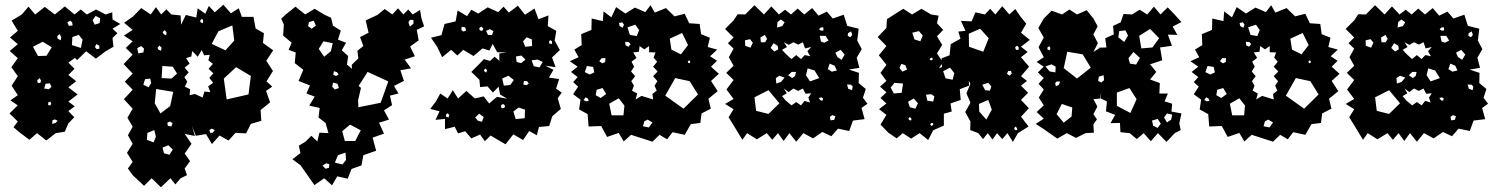

<svg xmlns="http://www.w3.org/2000/svg" viewBox="-20 -571 6315 809"><path d="M60 -15 37 -35 55 -59 20 -93 55 -127 24 -148 55 -170 29 -210 55 -250 28 -288 55 -326 21 -356 55 -385 22 -413 55 -441 29 -484 72 -510 100 -543 128 -510 169 -542 211 -510 253 -544 294 -510 320 -531 346 -510 385 -531 425 -510 453 -519 454 -489 487 -470 454 -450 475 -431 454 -411 458 -374 425 -355 384 -324 343 -355 305 -318 296 -327 268 -307 294 -281 268 -255 301 -229 268 -203 307 -173 268 -143 295 -123 268 -103 293 -77 268 -51 253 -16 215 -10 175 21 136 -10 104 18ZM402 -494 383 -504 370 -486 379 -467 400 -474ZM284 -477 276 -484 264 -477 270 -462 286 -464ZM231 -428 221 -418 223 -408 236 -401 238 -415ZM328 -404 312 -424 285 -415 283 -381 321 -369ZM198 -372 160 -395 119 -374 140 -335 176 -336ZM398 -379 386 -385 380 -373 387 -364 399 -366ZM153 -231 147 -242 137 -233 139 -221 150 -222ZM190 -220 172 -218 166 -198 186 -195 197 -205ZM196 -134 192 -143 183 -139V-128L192 -127ZM211 -68 201 -64 200 -49 214 -53 223 -62Z M539 167 519 139 539 111 515 73 539 35 519 -1 539 -37 517 -75 539 -113 502 -153 539 -193 506 -227 539 -261 501 -301 539 -341 510 -369 539 -397 502 -421 539 -445 503 -475 541 -502 575 -537 615 -510 637 -541 659 -510 681 -532 702 -510 741 -506 743 -467 763 -508 807 -497 813 -536 845 -513 860 -546 885 -519 921 -551 953 -515 986 -536 999 -500H1048L1057 -451L1092 -431L1088 -390L1131 -359L1102 -315L1130 -272L1103 -228L1127 -206L1101 -188L1118 -140L1078 -107L1081 -62L1037 -49L1017 -9L972 -11L943 21L905 0L873 36L848 -6L805 1L789 -40L801 2L758 -7L787 35L758 76L781 108L758 139L768 167L741 180L719 206L698 180L658 218L619 180L587 212ZM836 -484 832 -492 824 -486V-478L835 -473ZM959 -464 900 -439 872 -386 930 -359 967 -400ZM675 -444 665 -436 670 -427 680 -422 682 -434ZM652 -379 644 -370 647 -362 658 -357 661 -370ZM587 -366 575 -377 558 -368 563 -346 584 -350ZM834 -160 841 -185 866 -183 857 -207 878 -222 862 -243 879 -262 859 -281 877 -302 858 -317 864 -340 840 -338 830 -360 813 -332 790 -356 786 -333 764 -326 779 -303 758 -286 775 -266 757 -246 769 -227 759 -206 781 -195 779 -170 801 -175ZM708 -290 664 -293 661 -242 703 -240 726 -261ZM1037 -251 975 -288 923 -240 935 -152 1027 -173ZM613 -240 591 -237 584 -214 606 -203 617 -221ZM710 -184 638 -196 632 -136 656 -93 697 -124ZM707 -52 696 -59 685 -54 687 -41 702 -38ZM872 -29 862 -23 866 -11 877 -12 885 -23ZM630 -23 601 -11 599 18 627 29 637 5ZM708 59 689 41 665 51 671 75 694 81Z M1246 125 1212 100 1246 74 1239 43 1267 26 1292 1 1317 25 1326 -12 1364 -10 1352 -52H1353L1322 -76L1327 -116L1283 -126L1306 -164L1271 -177L1286 -211L1238 -230L1258 -277L1222 -305L1226 -350L1196 -361L1209 -391L1173 -421L1176 -467L1165 -492L1184 -510L1225 -543L1266 -510L1306 -534L1345 -510L1375 -496L1383 -463L1416 -442L1404 -404L1438 -391L1420 -359L1447 -335L1442 -299L1463 -281L1462 -298L1490 -325L1486 -357L1511 -377L1497 -415L1533 -433L1521 -485L1570 -508L1601 -533L1633 -510L1657 -536L1680 -510L1700 -531L1719 -510L1750 -529L1756 -493L1767 -460L1736 -445L1744 -401L1708 -375L1728 -334L1685 -320L1712 -283L1667 -275L1682 -230L1640 -209L1659 -177L1623 -168L1632 -128L1598 -106L1619 -67L1577 -54L1598 -8L1550 9L1565 64L1511 83L1503 126L1461 141L1445 182L1401 172L1379 210L1346 180L1305 209ZM1722 -487H1707L1701 -477L1707 -459L1722 -471ZM1302 -484 1282 -478 1278 -461 1293 -450 1311 -463ZM1382 -389 1343 -397 1323 -365 1346 -332 1374 -355ZM1400 -267 1387 -271 1384 -256 1395 -251 1407 -256ZM1616 -228 1529 -268 1491 -209 1501 -201 1492 -162 1489 -150 1490 -119 1584 -138ZM1402 -218 1383 -223 1380 -205 1391 -194 1408 -200ZM1500 -22 1455 -46 1422 -18 1433 23H1477ZM1436 72 1404 83 1391 114 1423 122 1438 103ZM1368 121 1354 117 1339 127 1352 140 1366 136Z M2047 0 2023 24 2003 -4 1966 12 1940 -18 1910 -9 1896 -37 1855 -27V-70L1815 -66L1832 -102L1793 -112L1817 -144L1835 -177L1866 -156L1888 -191L1910 -156L1945 -188L1981 -156L2018 -165L2041 -135L2074 -163L2117 -155L2087 -173L2081 -206L2057 -181L2034 -207L2003 -204L2000 -235L1966 -268L2000 -302L2019 -322L2045 -314L2064 -332L2084 -315V-346L2115 -350L2075 -351L2056 -386L2042 -358L2013 -367L1975 -335L1932 -361L1907 -337L1881 -361L1843 -330L1822 -374L1796 -412L1840 -423L1853 -470L1900 -481L1908 -527L1948 -503L1966 -530L1995 -514L2035 -540L2079 -520L2102 -543L2124 -518L2162 -547L2192 -509L2232 -535L2249 -490L2291 -506L2288 -461L2324 -441L2317 -400L2339 -360L2306 -329L2321 -288L2278 -294L2312 -277L2293 -244L2336 -238L2323 -197L2347 -181L2330 -157L2343 -112L2307 -81L2294 -40L2251 -36L2242 -1L2210 -19L2184 19L2143 -5L2110 37ZM2008 -459 1999 -452 2002 -443 2012 -441 2017 -451ZM1940 -456 1925 -458 1924 -444 1933 -438 1944 -443ZM2044 -448 2028 -441 2036 -424 2053 -423 2059 -440ZM2221 -405 2199 -414 2184 -397 2193 -374 2222 -377ZM2306 -397 2298 -402 2293 -395 2295 -387 2306 -386ZM2177 -337 2154 -333 2157 -310 2176 -305 2194 -320ZM2267 -310 2245 -320 2220 -317 2229 -292 2253 -287ZM2032 -275 2027 -282 2020 -278V-271L2029 -265ZM2145 -234 2122 -252 2096 -240 2103 -210 2130 -213ZM2201 -229 2188 -230 2185 -215 2198 -212 2208 -219ZM2100 -133 2091 -128 2093 -115 2105 -116 2108 -126ZM2192 -109 2165 -118 2143 -101 2153 -69 2191 -73ZM1873 -87 1866 -94 1859 -88 1860 -79 1870 -76ZM2018 -78 1999 -92 1982 -76 1994 -62 2011 -58Z M2639 -3 2608 25 2587 -11 2538 6 2513 -40 2460 -38 2456 -90 2420 -110 2426 -151 2395 -174 2416 -206 2395 -225 2414 -246 2386 -268 2414 -290 2381 -313 2418 -330 2400 -362 2431 -381 2429 -427 2472 -445 2473 -493 2520 -482 2523 -523 2556 -498 2576 -541 2615 -514 2655 -539 2699 -520 2721 -549 2739 -518 2786 -537 2822 -502 2865 -513 2884 -473 2928 -470 2934 -427 2971 -412 2962 -373 3002 -362 2972 -334 3001 -315 2976 -290 3009 -260 2976 -230 3004 -187 2965 -155 2975 -113 2936 -93 2931 -53 2891 -48 2865 -3 2814 -14 2791 16 2759 -3 2729 26ZM2609 -467 2602 -477 2588 -474 2591 -461 2604 -454ZM2657 -467 2624 -456 2634 -424 2663 -419 2673 -444ZM2854 -432 2802 -408 2809 -362 2849 -342 2879 -381ZM2629 -394 2614 -395 2616 -380 2628 -374 2637 -385ZM2732 -152 2729 -175 2747 -189 2738 -210 2750 -229 2732 -250 2751 -270 2732 -290 2749 -311 2734 -328 2742 -350 2715 -351V-377L2695 -363L2675 -377L2672 -353L2648 -350L2662 -327L2641 -311L2652 -290L2639 -270L2656 -250L2640 -229L2651 -210L2643 -189L2665 -177L2658 -152L2683 -167ZM2531 -326H2515L2505 -313L2518 -304L2530 -310ZM2884 -317 2878 -312 2880 -306 2886 -305 2889 -311ZM2479 -289 2453 -293 2444 -267 2465 -257 2484 -266ZM2886 -229 2825 -242 2783 -168 2860 -113 2921 -173ZM2519 -200 2494 -193 2490 -170 2511 -158 2534 -175ZM2457 -156 2447 -161 2439 -149 2451 -144 2461 -146ZM2611 -126 2587 -157 2547 -134 2557 -85H2607ZM2729 -55 2709 -67 2695 -60 2689 -39 2714 -34Z M3071 -43 3050 -77 3071 -111 3035 -133 3071 -154 3041 -194 3071 -234 3040 -264 3071 -294 3051 -330 3071 -366 3047 -389 3071 -413 3035 -449 3071 -485 3088 -511 3120 -510 3159 -549 3199 -510 3230 -544 3262 -510 3288 -530 3313 -510 3341 -535 3369 -510 3402 -537 3429 -505 3464 -522 3489 -493 3535 -509 3550 -462 3598 -450 3592 -400 3611 -364 3590 -328 3601 -285 3557 -278 3599 -264 3598 -221 3628 -196 3616 -159 3635 -134 3610 -116 3623 -69 3574 -63 3558 -19 3511 -29 3483 3 3445 -15 3406 12 3365 -10 3335 26 3306 -10 3282 23 3258 -10 3234 18 3211 -10 3169 16 3128 -10 3108 18ZM3270 -489 3256 -478 3254 -455 3276 -461 3286 -477ZM3449 -456 3438 -455 3431 -448 3439 -442 3450 -443ZM3566 -439 3553 -431 3552 -420 3563 -414 3571 -424ZM3212 -407 3203 -424 3184 -413 3186 -393H3204ZM3459 -420H3434L3439 -396L3453 -391L3471 -400ZM3152 -391 3140 -406 3119 -401 3120 -378 3142 -370ZM3315 -322 3335 -339 3355 -322 3371 -339 3394 -334 3382 -355 3398 -373 3372 -367 3363 -393 3343 -383 3323 -393 3303 -382 3283 -393 3296 -373 3275 -361 3293 -342ZM3257 -378 3239 -389 3227 -369 3243 -354 3259 -363ZM3539 -341 3522 -361 3500 -349 3508 -331 3526 -319ZM3497 -294 3476 -303 3468 -280 3485 -269 3506 -274ZM3412 -274 3383 -283 3376 -254 3393 -228 3432 -242ZM3334 -268H3316L3301 -254L3318 -242L3330 -251ZM3264 -252 3249 -242 3251 -219 3271 -226 3286 -244ZM3573 -206 3566 -214 3549 -215 3554 -197 3570 -191ZM3315 -127 3335 -141 3355 -127 3370 -146 3393 -139 3386 -160 3398 -178 3374 -176 3363 -198 3343 -188 3323 -198 3303 -183 3283 -198 3295 -178 3275 -166 3291 -147ZM3218 -191 3159 -161 3166 -104 3218 -91 3264 -136ZM3448 -156 3441 -161 3430 -158 3437 -148 3446 -147ZM3500 -81 3487 -86 3477 -79 3479 -64 3495 -66Z M3723 -12 3690 -46 3715 -87 3684 -111 3715 -135 3690 -158 3715 -182 3688 -206 3715 -230 3690 -264 3715 -298 3683 -338 3715 -377 3678 -415 3715 -453 3717 -490 3748 -510 3786 -534 3823 -510 3863 -534 3903 -510 3935 -505 3928 -473 3954 -445 3928 -418 3950 -382 3928 -346 3948 -316 3947 -325 3981 -338 3986 -385 4027 -408 4018 -438 4048 -441 4029 -483 4074 -481 4090 -519 4130 -510 4152 -534 4174 -510 4203 -545 4233 -510 4258 -533 4277 -505 4304 -471 4282 -433 4319 -403 4282 -374 4310 -352 4282 -330 4316 -290 4282 -250 4307 -230 4282 -210 4312 -180 4282 -150 4315 -115 4282 -79 4314 -38 4269 -10 4248 27 4225 -10 4203 15 4181 -10 4162 17 4142 -10 4122 15 4102 -10 4068 -23 4069 -59 4047 -99 4069 -138 4052 -178 4069 -218 4062 -231 4063 -210 4024 -195 4028 -150 3985 -135 3990 -101 3957 -92V-42L3912 -22L3891 19L3855 -10L3819 13L3784 -10L3758 12ZM4110 -450 4062 -429 4063 -374 4123 -353 4146 -410ZM3852 -440 3824 -433 3833 -405 3858 -397 3868 -421ZM4266 -379 4257 -371 4261 -361H4271L4273 -370ZM3907 -328 3900 -326 3897 -319 3905 -317 3911 -322ZM3949 -288 3948 -302 3937 -284ZM3795 -296 3778 -302 3770 -285 3782 -269 3802 -278ZM4001 -263 3983 -286 3954 -271 3964 -241 3994 -235ZM4240 -272H4228L4223 -260L4234 -252L4243 -261ZM3785 -219 3749 -222 3733 -202 3746 -177 3779 -180ZM4157 -207 4144 -222 4119 -214 4131 -191 4151 -189ZM3904 -174 3882 -172 3887 -147 3912 -143 3917 -165ZM3848 -136 3830 -156 3806 -142 3814 -119 3837 -113ZM4144 -150 4105 -133 4106 -101 4136 -67 4159 -109ZM3820 -72 3813 -78 3807 -70 3813 -64H3820ZM3912 -52 3905 -53 3899 -47 3905 -40 3912 -45ZM4265 -32 4258 -38 4253 -30 4257 -23H4266Z M4378 -27 4344 -49 4378 -71 4348 -99 4378 -127 4357 -160 4378 -194 4356 -218 4378 -242 4353 -266 4378 -290 4348 -310 4378 -330 4356 -372 4378 -413 4355 -453 4378 -493 4411 -526 4455 -510 4486 -531 4518 -510 4559 -528 4587 -493 4605 -460 4587 -426 4606 -389 4587 -352 4612 -368 4611 -370 4642 -371 4637 -410 4673 -426 4670 -462 4702 -477 4714 -512 4750 -510 4782 -530 4814 -510 4842 -543 4870 -510 4900 -540 4930 -509 4958 -478 4921 -459 4941 -424 4901 -425 4918 -378 4868 -371 4877 -317 4826 -300 4852 -268 4826 -236 4867 -221 4865 -177H4901L4887 -144L4919 -134L4916 -101L4958 -93L4949 -51L4955 -23L4930 -10L4895 27L4859 -10L4829 24L4799 -10L4770 15L4740 -10L4701 -14L4699 -53L4659 -52L4679 -87L4640 -102L4644 -144L4618 -156L4620 -185L4616 -156L4587 -153L4604 -122L4587 -90L4602 -68L4587 -47L4589 -12L4554 -10L4514 10L4475 -10L4435 13ZM4826 -449 4780 -420 4789 -367 4836 -371 4864 -410ZM4722 -443 4696 -440 4692 -414 4717 -394 4733 -421ZM4406 -368 4402 -376 4394 -372 4393 -363 4403 -359ZM4542 -342 4477 -353 4462 -284 4518 -240 4576 -286ZM4756 -352 4735 -326 4741 -303 4767 -299 4783 -327ZM4428 -290 4411 -300 4385 -291 4403 -270 4427 -266ZM4630 -254 4610 -248 4607 -231 4620 -223 4632 -233ZM4447 -227 4433 -228 4426 -221 4429 -207 4442 -214ZM4739 -200 4686 -181V-125L4743 -95L4769 -153ZM4498 -118 4454 -133 4432 -90 4462 -54 4495 -80ZM4919 -88 4897 -93 4885 -76 4897 -55 4915 -67ZM4871 -50 4858 -70 4834 -63 4839 -41 4858 -32Z M5254 -3 5223 25 5202 -11 5153 6 5128 -40 5075 -38 5071 -90 5035 -110 5041 -151 5010 -174 5031 -206 5010 -225 5029 -246 5001 -268 5029 -290 4996 -313 5033 -330 5015 -362 5046 -381 5044 -427 5087 -445 5088 -493 5135 -482 5138 -523 5171 -498 5191 -541 5230 -514 5270 -539 5314 -520 5336 -549 5354 -518 5401 -537 5437 -502 5480 -513 5499 -473 5543 -470 5549 -427 5586 -412 5577 -373 5617 -362 5587 -334 5616 -315 5591 -290 5624 -260 5591 -230 5619 -187 5580 -155 5590 -113 5551 -93 5546 -53 5506 -48 5480 -3 5429 -14 5406 16 5374 -3 5344 26ZM5224 -467 5217 -477 5203 -474 5206 -461 5219 -454ZM5272 -467 5239 -456 5249 -424 5278 -419 5288 -444ZM5469 -432 5417 -408 5424 -362 5464 -342 5494 -381ZM5244 -394 5229 -395 5231 -380 5243 -374 5252 -385ZM5347 -152 5344 -175 5362 -189 5353 -210 5365 -229 5347 -250 5366 -270 5347 -290 5364 -311 5349 -328 5357 -350 5330 -351V-377L5310 -363L5290 -377L5287 -353L5263 -350L5277 -327L5256 -311L5267 -290L5254 -270L5271 -250L5255 -229L5266 -210L5258 -189L5280 -177L5273 -152L5298 -167ZM5146 -326H5130L5120 -313L5133 -304L5145 -310ZM5499 -317 5493 -312 5495 -306 5501 -305 5504 -311ZM5094 -289 5068 -293 5059 -267 5080 -257 5099 -266ZM5501 -229 5440 -242 5398 -168 5475 -113 5536 -173ZM5134 -200 5109 -193 5105 -170 5126 -158 5149 -175ZM5072 -156 5062 -161 5054 -149 5066 -144 5076 -146ZM5226 -126 5202 -157 5162 -134 5172 -85H5222ZM5344 -55 5324 -67 5310 -60 5304 -39 5329 -34Z M5686 -43 5665 -77 5686 -111 5650 -133 5686 -154 5656 -194 5686 -234 5655 -264 5686 -294 5666 -330 5686 -366 5662 -389 5686 -413 5650 -449 5686 -485 5703 -511 5735 -510 5774 -549 5814 -510 5845 -544 5877 -510 5903 -530 5928 -510 5956 -535 5984 -510 6017 -537 6044 -505 6079 -522 6104 -493 6150 -509 6165 -462 6213 -450 6207 -400 6226 -364 6205 -328 6216 -285 6172 -278 6214 -264 6213 -221 6243 -196 6231 -159 6250 -134 6225 -116 6238 -69 6189 -63 6173 -19 6126 -29 6098 3 6060 -15 6021 12 5980 -10 5950 26 5921 -10 5897 23 5873 -10 5849 18 5826 -10 5784 16 5743 -10 5723 18ZM5885 -489 5871 -478 5869 -455 5891 -461 5901 -477ZM6064 -456 6053 -455 6046 -448 6054 -442 6065 -443ZM6181 -439 6168 -431 6167 -420 6178 -414 6186 -424ZM5827 -407 5818 -424 5799 -413 5801 -393H5819ZM6074 -420H6049L6054 -396L6068 -391L6086 -400ZM5767 -391 5755 -406 5734 -401 5735 -378 5757 -370ZM5930 -322 5950 -339 5970 -322 5986 -339 6009 -334 5997 -355 6013 -373 5987 -367 5978 -393 5958 -383 5938 -393 5918 -382 5898 -393 5911 -373 5890 -361 5908 -342ZM5872 -378 5854 -389 5842 -369 5858 -354 5874 -363ZM6154 -341 6137 -361 6115 -349 6123 -331 6141 -319ZM6112 -294 6091 -303 6083 -280 6100 -269 6121 -274ZM6027 -274 5998 -283 5991 -254 6008 -228 6047 -242ZM5949 -268H5931L5916 -254L5933 -242L5945 -251ZM5879 -252 5864 -242 5866 -219 5886 -226 5901 -244ZM6188 -206 6181 -214 6164 -215 6169 -197 6185 -191ZM5930 -127 5950 -141 5970 -127 5985 -146 6008 -139 6001 -160 6013 -178 5989 -176 5978 -198 5958 -188 5938 -198 5918 -183 5898 -198 5910 -178 5890 -166 5906 -147ZM5833 -191 5774 -161 5781 -104 5833 -91 5879 -136ZM6063 -156 6056 -161 6045 -158 6052 -148 6061 -147ZM6115 -81 6102 -86 6092 -79 6094 -64 6110 -66Z"/></svg>

Font: Rubik Gemstones
Style: Regular
Weight: 400
Designer: Hubert and Fischer, NaN
Foundry: Hubert and Fischer, NaN
Version: Version 2.200